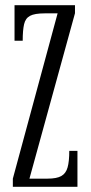

<svg xmlns="http://www.w3.org/2000/svg" viewBox="-20 -720 349 740"><path d="M29.5 0V-31.5L202 -668.5H152Q113.5 -668.5 95.8 -659Q78 -649.5 72.8 -626.5Q67.5 -603.5 67.5 -563H36V-700H269V-669L93.5 -31.5H163.5Q198.5 -31.5 216.2 -41.5Q234 -51.5 240.5 -74.8Q247 -98 247 -138.5H278.5V0Z"/></svg>

Font: Imbue Light
Style: Regular
Weight: 300
Designer: Tyler Finck
Foundry: Etcetera Type Company
Version: Version 1.102